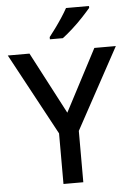

<svg xmlns="http://www.w3.org/2000/svg" viewBox="-62 -986 706 1032"><g transform="rotate(-5 291.5 -470.5)"><path d="M292 -380 467 -714H583L345 -277V0H238V-273L0 -714H117ZM458 -931Q443 -913 416 -884Q389 -855 358 -827Q327 -799 303 -781H233V-793Q248 -812 267 -838Q286 -864 304 -891.5Q322 -919 334 -941H458Z"/></g></svg>

Font: Noto Sans Arabic Med
Style: Regular
Weight: 500
Designer: Monotype Design Team, Nadine Chahine, Nizar Qandah and Khaled Hosny
Foundry: Monotype Imaging Inc.
Version: Version 2.012; ttfautohint (v1.8.4.7-5d5b)